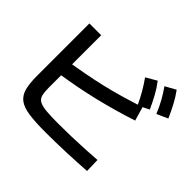

<svg xmlns="http://www.w3.org/2000/svg" viewBox="-198 -1106 1395 1395"><g transform="rotate(45 500.0 -408.5)"><path d="M424 38Q320 38 254.5 28.5Q189 19 154 -7.5Q119 -34 106 -82.5Q93 -131 93 -209V-747H214V-207Q214 -161 221.5 -134Q229 -107 252.5 -94Q276 -81 323 -76.5Q370 -72 450 -72Q513 -72 581.5 -74Q650 -76 715.5 -79.5Q781 -83 836 -87L839 23Q795 26 742 29Q689 32 633 34Q577 36 523 37Q469 38 424 38ZM171 -441Q259 -455 335.5 -469.5Q412 -484 485 -501Q558 -518 633.5 -540Q709 -562 796 -590L827 -483Q668 -431 513 -394Q358 -357 190 -332ZM762 -573Q736 -628 711 -671Q686 -714 656 -756L738 -804Q771 -761 796 -715Q821 -669 846 -615ZM902 -626Q879 -682 854.5 -725.5Q830 -769 801 -810L882 -855Q914 -811 938.5 -765Q963 -719 987 -664Z"/></g></svg>

Font: M PLUS 2 SemiBold
Style: Regular
Weight: 600
Designer: Coji Morishita
Foundry: UNDERFOREST DESIGN
Version: Version 1.001